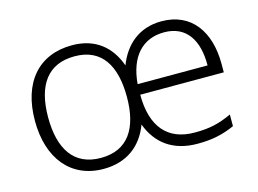

<svg xmlns="http://www.w3.org/2000/svg" viewBox="-80 -681 1116 830"><g transform="rotate(-15 478.5 -266.0)"><path d="M696 -542C596 -542 530 -484 497 -398C466 -486 400 -542 296 -542C146 -542 57 -439 57 -267C57 -99 145 10 291 10C396 10 465 -45 498 -133C531 -44 601 10 711 10C779 10 826 -1 878 -24V-76C821 -50 779 -40 712 -40C592 -40 526 -114 526 -259H900V-298C900 -440 831 -542 696 -542ZM695 -493C795 -493 841 -418 840 -306H527C537 -428 599 -493 695 -493ZM294 -493C417 -493 468 -403 468 -265C468 -126 414 -39 292 -39C171 -39 116 -126 116 -267C116 -412 175 -493 294 -493Z"/></g></svg>

Font: Noto Sans Malayalam Light
Style: Regular
Weight: 300
Designer: Jelle Bosma - Monotype Design Team
Foundry: Monotype Imaging Inc.
Version: Version 2.104